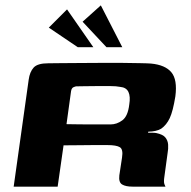

<svg xmlns="http://www.w3.org/2000/svg" viewBox="-20 -696 712 716"><path d="M347 -155Q347 -155 327.5 -155Q308 -155 278 -154.5Q248 -154 217 -154L195 0H31L87 -399Q91 -428 105.5 -444Q120 -460 160 -460Q175 -460 205.5 -460.5Q236 -461 274.5 -461Q313 -461 355 -461.5Q397 -462 435 -461.5Q473 -461 502 -460.5Q531 -460 543 -459Q596 -454 619 -426.5Q642 -399 634 -337Q625 -281 613 -255.5Q601 -230 581 -216Q573 -211 560 -208Q547 -205 533 -205L532 -201Q539 -201 547.5 -201Q556 -201 562 -200Q587 -195 596.5 -183.5Q606 -172 607 -156.5Q608 -141 605 -125L593 -37Q590 -18 593 -9.5Q596 -1 597 0H474Q449 0 435.5 -8Q422 -16 425 -42L435 -108Q440 -139 427 -147Q414 -155 380 -155ZM228 -233Q238 -233 260.5 -232.5Q283 -232 309.5 -232Q336 -232 359 -232Q382 -232 392 -232Q416 -232 436.5 -247.5Q457 -263 462 -306Q467 -336 459 -353Q451 -370 428 -372Q414 -375 390.5 -375Q367 -375 341.5 -375Q316 -375 295 -374.5Q274 -374 264 -374Q262 -374 254.5 -371Q247 -368 245 -356ZM270 -520 162 -593 230 -661 328 -520ZM377 -520 288 -615 356 -676 436 -520Z"/></svg>

Font: Genos
Style: Bold Italic
Weight: 700
Italic angle: -8°
Version: Version 1.010